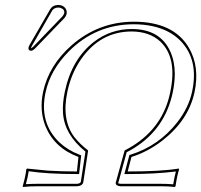

<svg xmlns="http://www.w3.org/2000/svg" viewBox="-20 -745 805 768"><path d="M132.8 0Q96.7 0 72.3 2.9L70.8 0Q83 -43 85 -66.9L87.9 -70.8Q87.9 -70.8 171.4 -62.5Q225.6 -59.1 287.6 -59.1L293.9 -117.2Q197.8 -152.8 162.1 -239.7Q136.7 -303.2 152.3 -377Q174.8 -482.9 266.6 -564Q374 -657.7 515.1 -658.2Q675.3 -658.2 736.3 -552.7Q779.3 -478 758.3 -377Q734.4 -264.6 629.4 -182.6Q571.3 -137.7 505.9 -117.2L490.7 -59.1Q624.5 -59.1 695.3 -70.8L696.3 -66.9Q688.5 -43.5 682.1 0L679.2 2.9Q655.3 0 620.1 0H461.9Q441.9 -1.5 442.9 -14.2L478.5 -143.1Q611.8 -211.4 651.9 -340.8Q657.2 -358.4 661.1 -377Q689.9 -513.2 621.6 -578.6Q578.1 -618.7 506.8 -619.1Q381.3 -619.1 303.7 -507.3Q264.6 -450.2 249.5 -377.9Q225.6 -265.6 277.3 -196.8Q298.3 -169.9 332.5 -143.1L313 -15.1Q308.6 -1 288.1 0ZM211.9 -725.1Q236.3 -725.1 245.1 -705.6Q248 -697.8 246.6 -689.9Q243.7 -679.2 236.8 -671.9L119.1 -549.8Q111.3 -542.5 105 -542Q94.2 -542 93.8 -551.8Q93.8 -553.7 94.2 -555.2Q95.2 -559.6 98.1 -564.9L180.7 -708Q190.9 -724.6 211.9 -725.1ZM132.8 -9.8H288.1Q299.3 -10.3 303.2 -17.1L321.8 -138.7Q237.8 -206.5 231.9 -293.5Q229.5 -332.5 239.7 -379.9Q267.1 -508.8 356.4 -578.1Q423.3 -628.9 506.8 -628.9Q621.1 -628.9 661.6 -538.1Q679.2 -498.5 679.2 -447.8Q678.7 -412.6 670.9 -375Q640.1 -230 517.1 -153.3Q502.4 -144 486.8 -136.2L452.6 -11.7Q456.5 -10.3 461.9 -9.8H620.1Q650.4 -9.8 672.9 -7.8Q677.7 -38.6 683.6 -59.1Q603 -48.8 490.7 -48.8H477.5L497.6 -125L502.9 -126.5Q615.2 -161.6 689.5 -256.3Q734.9 -314.9 748.5 -378.9Q775.4 -504.9 703.1 -580.6Q659.7 -625.5 588.9 -640.6Q554.2 -647.9 515.1 -647.9Q363.8 -647.9 255.4 -539.6Q181.2 -464.8 162.1 -375Q136.2 -253.4 217.8 -175.3Q252 -143.6 297.4 -126.5L304.7 -123.5L296.4 -48.8H287.6Q168.9 -48.8 94.7 -60.1Q91.8 -38.1 83.5 -8.3Q106.4 -9.8 132.8 -9.8ZM211.9 -714.8Q196.3 -713.9 189 -703.1L106.9 -560.1Q105 -556.2 104 -552.7Q104 -552.2 103.5 -552.2H105Q108.4 -554.2 111.8 -557.1L229.5 -679.2Q234.4 -684.6 236.8 -692.4Q239.7 -707 222.7 -713.4Q216.8 -714.8 211.9 -714.8Z"/></svg>

Font: Linux Biolinum Outline O
Style: Italic
Weight: 400
Italic angle: -12°
Designer: Philipp H. Poll
Foundry: Philipp H. Poll
Version: Version 0.6.2